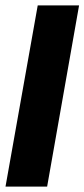

<svg xmlns="http://www.w3.org/2000/svg" viewBox="-64 -695 314 715"><path d="M-43.5 0H111.5L230.5 -675H76.5Z"/></svg>

Font: Anybody UltraCondensed ExtraBold
Style: Italic
Weight: 800
Width: 1
Italic angle: -10°
Version: Version 1.113;gftools[0.9.25]